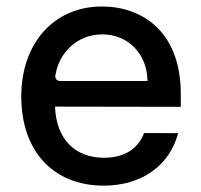

<svg xmlns="http://www.w3.org/2000/svg" viewBox="-20 -573 633 604"><path d="M301.1 -552.6C149.1 -552.6 46.9 -436.8 46.9 -269.2C46.9 -99.8 145.6 11 306.5 11C425.4 11 513.1 -51.8 540.5 -154.1L433.2 -154.5C414.1 -103 368.3 -76.7 307.5 -76.7C218 -76.7 157 -132.8 153.1 -237.6L548.7 -236.9V-277.7C548.7 -475.5 425.1 -552.6 301.1 -552.6ZM443.9 -318.2H169C159.8 -318.2 152.7 -325.3 154.1 -334.5C164.4 -405.5 221.2 -464.8 301.8 -464.8C384.6 -464.8 443.5 -401.3 443.9 -318.2Z"/></svg>

Font: RA Harald Medium
Style: Regular
Weight: 500
Designer: Rasmus Andersson
Foundry: rsms
Version: Version 3.000;hotconv 1.0.109;makeotfexe 2.5.65596